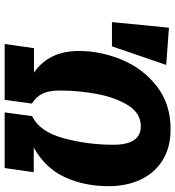

<svg xmlns="http://www.w3.org/2000/svg" viewBox="16 -769 753 825"><g transform="rotate(90 392.5 -356.5)"><path d="M780 -447Q780 -342 741 -258Q702 -174 614 -125H720L702 0H463L479 -118Q546 -150 574 -253.5Q602 -357 602 -467Q602 -585 523 -585Q466 -585 432 -529.5Q398 -474 383.5 -395Q369 -316 369 -238Q369 -191 382 -163.5Q395 -136 425 -117L409 0H169L187 -126H292Q199 -190 199 -319Q199 -413 237 -504Q275 -595 351 -654Q427 -713 535 -713Q613 -713 668 -679Q723 -645 751.5 -584.5Q780 -524 780 -447ZM259 -694 179 -461H75L99 -706Z"/></g></svg>

Font: Fira Sans Condensed ExtraBold
Style: Italic
Weight: 800
Width: 3
Italic angle: -8°
Designer: bBox Type GmbH & Carrois Corporate GbR & Edenspiekermann AG
Foundry: bBox Type GmbH & Carrois Corporate GbR & Edenspiekermann AG
Version: Version 4.301